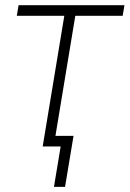

<svg xmlns="http://www.w3.org/2000/svg" viewBox="-20 -566 501 742"><path d="M145 0 228.5 -504.9H44.9L51.8 -545.9H460.9L454.1 -504.9H271L187.5 0ZM188.5 156.2 214.4 0H167.5L174.3 -41H264.2L231.4 156.2Z"/></svg>

Font: Inter Extra Light
Style: Italic
Weight: 200
Italic angle: -9.39999°
Designer: Rasmus Andersson
Foundry: rsms
Version: Version 4.000;git-3c8e0fc